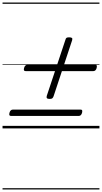

<svg xmlns="http://www.w3.org/2000/svg" viewBox="-20 -1011 803 1512"><path d="M372 -232Q355 -232 350 -237.5Q345 -243 348 -255L495 -697Q498 -710 504.5 -713.5Q511 -717 524 -717Q541 -717 546.5 -712Q552 -707 548 -694L402 -253Q398 -242 392 -237Q386 -232 372 -232ZM67 -98Q57 -98 54 -104Q51 -110 55 -124Q62 -148 82 -148H614Q625 -148 627 -141.5Q629 -135 626 -122Q619 -98 600 -98ZM182 -451Q172 -451 169 -457Q166 -463 170 -477Q177 -501 197 -501H729Q740 -501 742 -494.5Q744 -488 741 -475Q734 -451 715 -451ZM0 471H763V481H0ZM0 -20H763V0H0ZM0 -505H763V-500H0ZM0 -991H763V-981H0Z"/></svg>

Font: Playwrite IE Guides
Style: Regular
Weight: 400
Designer: Veronika Burian, José Scaglione
Foundry: TypeTogether
Version: Version 1.003